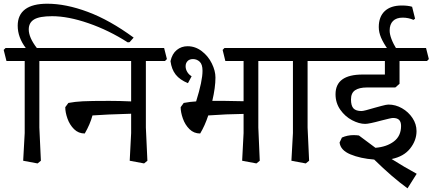

<svg xmlns="http://www.w3.org/2000/svg" viewBox="-40 -860 2350 1043"><path d="M686 -655.8 664.1 -630.9 653.8 -629.9Q550.8 -695.8 440.4 -733.9Q330.1 -772 243.2 -772Q174.3 -772 145.3 -754.4Q116.2 -736.8 116.2 -700.2Q116.2 -656.2 160.2 -599.1H272.9L288.1 -539.1L277.8 -528.8H173.8V-167L182.1 13.2L164.1 27.8L85.9 13.2L94.2 -137.2V-528.8H-4.9L-20 -588.9L-9.8 -599.1H100.1Q56.2 -657.2 56.2 -720.2Q56.2 -779.3 96.7 -809.6Q137.2 -839.8 216.8 -839.8Q317.9 -839.8 437 -795.4Q556.2 -751 686 -655.8Z M752.4 -167 760.7 13.2 742.7 27.8 664.6 13.2 672.4 -137.2V-242.2Q532.2 -238.3 462.4 -232.9Q449.2 -184.1 420.4 -134.8Q386.2 -134.8 362.3 -158.4Q338.4 -182.1 326.4 -216.1Q314.5 -250 314.5 -277.8L331.5 -300.8Q366.7 -307.6 410.2 -309.8Q453.6 -312 552.7 -312Q610.8 -312 672.4 -309.1V-528.8H267.6L252.4 -588.9L262.7 -599.1H851.6L866.7 -539.1L856.4 -528.8H752.4Z M1363.3 -167 1371.1 13.2 1353 27.8 1275.4 13.2 1283.2 -137.2V-241.2Q1191.4 -240.2 1091.3 -232.9Q1073.2 -177.7 1047.4 -134.8Q1013.2 -134.8 989.3 -158.4Q965.3 -182.1 953.4 -216.1Q941.4 -250 941.4 -277.8L958 -300.8Q994.1 -307.6 1025.4 -309.1Q1060.5 -420.9 1060.1 -476.1Q1060.1 -510.3 1044.7 -524.7Q1029.3 -539.1 1008.3 -539.1Q989.3 -539.1 978.8 -528.1Q968.3 -517.1 968.3 -500Q968.3 -483.9 977.3 -469Q986.3 -454.1 1001 -445.8L981 -408.2Q937 -426.3 914.6 -454.6Q892.1 -482.9 886.2 -527.8Q895 -567.9 920.2 -588.4Q945.3 -608.9 979 -608.9Q1021 -608.9 1056.2 -582Q1091.3 -555.2 1110.8 -515.1Q1130.4 -475.1 1130.4 -439Q1130.4 -384.8 1113.3 -312H1179.2L1283.2 -310.1V-528.8H1184.1L1169.4 -588.9L1179.2 -599.1H1462.4L1477.1 -539.1L1467.3 -528.8H1363.3Z M1630.9 -167 1639.2 13.2 1621.1 27.8 1543 13.2 1551.3 -137.2V-528.8H1452.1L1437 -588.9L1447.3 -599.1H1730L1745.1 -539.1L1734.9 -528.8H1630.9Z M1866.7 -319.8Q1866.7 -285.6 1880.1 -271.2Q1893.6 -256.8 1923.8 -256.8Q1937 -256.8 1996.6 -274.9Q2003.4 -276.9 2031.5 -284.4Q2059.6 -292 2069.8 -292Q2108.9 -292 2143.8 -272Q2178.7 -252 2200.7 -219Q2222.7 -186 2222.7 -147.9Q2222.7 -97.2 2188.2 -53.5Q2153.8 -9.8 2087.4 3.9Q2157.2 47.9 2223.6 84L2173.8 163.1Q2090.8 103 1992.7 6.8Q1917.5 1 1863.5 -21.5Q1809.6 -43.9 1804.7 -85.9L1817.4 -112.8Q1847.2 -126 1880.4 -126Q1895.5 -126 1909.7 -124Q1973.6 -76.2 1999.5 -57.1Q2060.5 -62 2099.6 -91.6Q2138.7 -121.1 2138.7 -175.8Q2138.7 -197.8 2128.2 -208.5Q2117.7 -219.2 2094.7 -219.2Q2085 -219.2 2030.8 -205.1Q1964.8 -187 1943.8 -187Q1910.6 -187 1872.6 -207Q1834.5 -227.1 1808.6 -263.9Q1782.7 -300.8 1782.7 -348.1Q1782.7 -455.1 1929.7 -455.1H2050.8V-528.8H1724.6L1709.5 -588.9L1719.7 -599.1H2274.4L2289.6 -539.1L2279.8 -528.8H2130.4V-404.8L2107.4 -384.8H1952.6Q1911.6 -384.8 1889.2 -369.9Q1866.7 -355 1866.7 -319.8ZM2206.5 -752Q2178.7 -764.2 2147.5 -764.2Q2113.3 -764.2 2095 -746.1Q2076.7 -728 2076.7 -693.8Q2076.7 -653.8 2116.7 -588.9H2068.8Q2042 -627 2029.8 -656Q2017.6 -685.1 2017.6 -712.9Q2017.6 -769 2050 -799.6Q2082.5 -830.1 2142.6 -830.1Q2176.8 -830.1 2198.7 -823.2L2214.8 -758.8Z"/></svg>

Font: Sura
Style: Regular
Weight: 400
Designer: Carolina Giovagnoli
Foundry: Huerta Tipografica
Version: Version 1.003;PS 001.002;hotconv 1.0.70;makeotf.lib2.5.58329